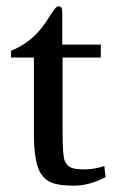

<svg xmlns="http://www.w3.org/2000/svg" viewBox="-20 -581 374 611"><path d="M167 -561Q178.2 -561 178.2 -542V-439H300.8V-397.9H179.2V-153.3Q179.2 -82.5 186.8 -67.4Q194.3 -52.2 207.3 -47.1Q220.2 -42 250 -42Q279.8 -42 312 -52.7L315.9 -17.1Q263.7 9.8 216.6 9.8Q169.4 9.8 146.7 1.2Q124 -7.3 111.3 -26.4Q87.9 -61 87.9 -154.8V-397.9H15.1V-419.4Q80.1 -445.8 120.1 -502.4Q131.8 -519 142.3 -535.6Q152.8 -552.2 157.5 -556.6Q162.1 -561 167 -561Z"/></svg>

Font: RadleyRegular
Style: Regular
Weight: 400
Designer: vernon adams
Foundry: vernon adams
Version: Version 1.000;PS 001.001;hotconv 1.0.56